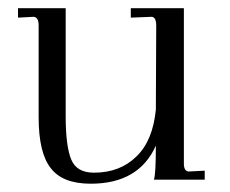

<svg xmlns="http://www.w3.org/2000/svg" viewBox="-20 -438 560 468"><path d="M479 -22V0H355Q359.9 -11.2 359.9 -84V-83Q318.4 9.8 201.2 9.8Q132.8 9.8 104 -27.8Q74.2 -64.9 74.2 -151.9V-376Q74.2 -397 61 -397L23.9 -395V-418H140.1V-154.8Q140.1 -81.5 153.8 -48.8Q167 -17.1 209 -17.1Q272.9 -17.1 313 -57.1Q352.5 -95.2 359.9 -170.9L360.8 -375Q360.8 -397 349.1 -397L298.8 -395V-418H428.2V-39.1Q428.2 -20 440.9 -20Z"/></svg>

Font: Unna Light
Style: Regular
Weight: 300
Designer: Jorge de Buen Unna
Foundry: Omnibus-Type
Version: Version 2.007;PS 002.007;hotconv 1.0.88;makeotf.lib2.5.64775